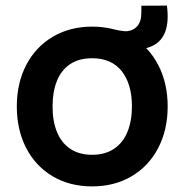

<svg xmlns="http://www.w3.org/2000/svg" viewBox="-20 -650 658 685"><path d="M575.5 -630Q582.8 -574.8 570.3 -539Q557.8 -503.2 525 -486.8Q504.8 -476.8 479.1 -474.3Q453.5 -471.8 428.1 -477.1Q402.7 -482.3 383.1 -493.9V-546Q409.2 -539.7 424 -538.7Q438.8 -537.7 451.8 -543.6Q467.2 -550.8 474.4 -563Q481.6 -575.1 483.2 -589.1Q484.8 -603.1 484.4 -625.1L484.3 -629.6ZM308.7 15Q228.5 15 167.6 -21.2Q106.7 -57.4 73.3 -122.2Q40 -186.9 40 -270.2Q40 -353.9 73.8 -418.6Q107.7 -483.2 168.8 -519.1Q230 -555 308.7 -555Q388.9 -555 450 -518.8Q511.2 -482.7 544.7 -417.8Q578.2 -353 578.2 -270.2Q578.2 -186.7 544.4 -122Q510.7 -57.2 449.5 -21.1Q388.3 15 308.7 15ZM308.7 -97.8Q355.2 -97.8 387.1 -119.3Q419 -140.8 434.8 -179.8Q450.7 -218.8 450.7 -270.2Q450.7 -350.2 414.2 -396.2Q377.7 -442.2 308.7 -442.2Q261.2 -442.2 229.8 -420.8Q198.2 -399.5 182.9 -360.9Q167.5 -322.2 167.5 -270.2Q167.5 -217 183.6 -178.2Q199.8 -139.5 231.2 -118.7Q262.8 -97.8 308.7 -97.8Z"/></svg>

Font: Hauora
Style: Regular
Weight: 400
Designer: Wayne Shih
Foundry: WCYS
Version: Version 1.001